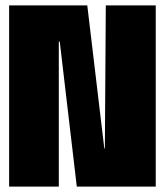

<svg xmlns="http://www.w3.org/2000/svg" viewBox="-20 -695 618 715"><path d="M14 0H199V-540H202.5L266 0H560V-675H374L370.5 -142H368.5L305 -675H14Z"/></svg>

Font: Anybody ExtraCondensed Black
Style: Regular
Weight: 900
Width: 2
Version: Version 1.113;gftools[0.9.25]